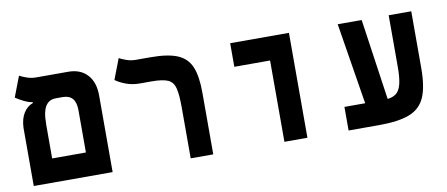

<svg xmlns="http://www.w3.org/2000/svg" viewBox="-59 -834 2461 1056"><g transform="rotate(-10 1172.0 -306.0)"><path d="M56.6 0V-324.7Q58.6 -375.5 79.1 -407.5Q99.6 -439.5 130.9 -450.2V-455.1Q109.4 -458 82.3 -471.4Q55.2 -484.9 38.1 -497.1L82 -611.8Q93.3 -605 119.4 -595.5Q145.5 -585.9 172.4 -585.9H353Q419.9 -585.9 458.5 -544.2Q497.1 -502.4 497.1 -428.2V0ZM261.7 -454.1Q232.9 -454.1 216.8 -440.2Q200.7 -426.3 193.4 -404.8Q186 -383.3 184.3 -359.4Q182.6 -335.4 182.6 -315.4V-131.8H371.1V-368.2Q371.1 -454.1 298.3 -454.1Z M1059.1 -345.2V0H933.1V-285.2Q933.1 -356 923.8 -392.3Q914.6 -428.7 885 -441.4Q855.5 -454.1 794.4 -454.1H729.5Q688 -454.1 653.6 -466.8Q619.1 -479.5 594.7 -497.1L638.7 -611.8Q649.9 -605 676 -595.5Q702.1 -585.9 729 -585.9H812.5Q908.2 -585.9 961.9 -563.5Q1015.6 -541 1037.4 -488.5Q1059.1 -436 1059.1 -345.2Z M1456.5 0V-454.1H1256.8V-585.9H1585V0Z M1814.9 0V-131.8H1930.7L1857.4 -585.9H1991.2L2056.6 -133.8Q2085.4 -136.7 2104.5 -151.1Q2123.5 -165.5 2132.8 -200Q2142.1 -234.4 2142.1 -297.9V-585.9H2268.1V-269Q2268.1 -165 2242.7 -106.4Q2217.3 -47.9 2155.8 -23.9Q2094.2 0 1985.8 0Z"/></g></svg>

Font: Cascadia Mono
Style: Bold
Weight: 700
Monospace: yes
Designer: Aaron Bell
Foundry: Saja Typeworks
Version: Version 2404.023; ttfautohint (v1.8.4)